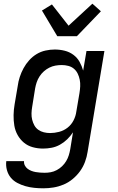

<svg xmlns="http://www.w3.org/2000/svg" viewBox="-20 -796 640 1039"><path d="M215 223Q190 223 165.5 220.5Q141 218 118 211.5Q95 205 74 194Q53 183 38.5 165.5Q24 148 17.5 124.5Q11 101 14 76H110Q109 89 114.5 99.5Q120 110 129 117Q138 124 149.5 128.5Q161 133 172.5 135Q184 137 196.5 138Q209 139 222 139Q238 139 254.5 136Q271 133 287 124.5Q303 116 316 103.5Q329 91 338 76Q347 61 352 45Q357 29 360 12L375 -80Q361 -59 343.5 -42Q326 -25 304.5 -13Q283 -1 259.5 3.5Q236 8 213 8Q184 8 157 0.5Q130 -7 109.5 -24Q89 -41 75.5 -65Q62 -89 57.5 -116.5Q53 -144 53.5 -173Q54 -202 59 -231L76 -331Q79 -355 87 -379.5Q95 -404 107.5 -427Q120 -450 138 -470Q156 -490 178.5 -503.5Q201 -517 226.5 -522.5Q252 -528 276 -528Q304 -528 330 -521.5Q356 -515 377 -499.5Q398 -484 410.5 -461.5Q423 -439 430 -414L448 -520H545L454 26Q450 53 440 80Q430 107 413 130.5Q396 154 373 173Q350 192 323.5 203Q297 214 269.5 218.5Q242 223 215 223ZM251 -76Q275 -76 300 -82.5Q325 -89 345.5 -105Q366 -121 378 -144.5Q390 -168 393 -192L410 -292Q413 -310 414 -328.5Q415 -347 411.5 -364.5Q408 -382 400.5 -397.5Q393 -413 380 -424Q367 -435 349.5 -439.5Q332 -444 314 -444Q297 -444 280 -441Q263 -438 247 -430Q231 -422 217.5 -410Q204 -398 194 -382.5Q184 -367 178.5 -350.5Q173 -334 170 -317L154 -217Q151 -200 150.5 -182.5Q150 -165 154 -148.5Q158 -132 166 -117.5Q174 -103 187.5 -93.5Q201 -84 217.5 -80Q234 -76 251 -76ZM290 -600 207 -739 261 -772 351 -657 480 -776 526 -735 396 -600Z"/></svg>

Font: Iosevka Aile Medium
Style: Italic
Weight: 500
Italic angle: -9°
Designer: Belleve Invis
Foundry: Belleve Invis
Version: Version 31.1.0; ttfautohint (v1.8.4)